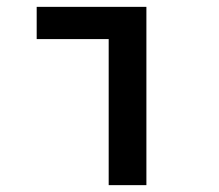

<svg xmlns="http://www.w3.org/2000/svg" viewBox="-20 -540 640 560"><path d="M297 0V-426H87V-520H407V0Z"/></svg>

Font: M PLUS Code Latin 60 Medium
Style: Regular
Weight: 500
Width: 7
Monospace: yes
Designer: Coji Morishita
Foundry: UNDERFOREST DESIGN
Version: Version 1.005; ttfautohint (v1.8.3)